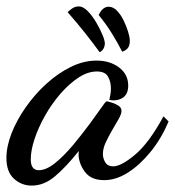

<svg xmlns="http://www.w3.org/2000/svg" viewBox="-46 -532 546 599"><path d="M53 47Q21 47 -2.5 25.5Q-26 4 -26 -39Q-26 -75 -10 -116Q6 -157 34 -197Q62 -237 98 -270Q134 -303 174.5 -323Q215 -343 255 -343Q297 -343 325.5 -321.5Q354 -300 354 -265Q354 -238 337 -227Q320 -216 295 -220Q297 -228 298.5 -237.5Q300 -247 300 -256Q300 -277 291 -293Q282 -309 256 -309Q228 -309 199 -290Q170 -271 143 -240Q116 -209 95 -172Q74 -135 62 -99Q50 -63 50 -35Q50 -1 75 -1Q98 -1 125.5 -23Q153 -45 181.5 -79Q210 -113 236 -148.5Q262 -184 281 -211Q285 -216 288 -216Q293 -215 304 -211.5Q315 -208 324 -202Q333 -196 333 -186Q333 -176 324 -160.5Q315 -145 304 -126Q293 -107 284 -88Q275 -69 275 -51Q275 -38 282.5 -25.5Q290 -13 307 -13Q332 -13 375.5 -49.5Q419 -86 464 -169L480 -153Q457 -99 423.5 -58Q390 -17 353 6.5Q316 30 279 30Q239 30 220 5.5Q201 -19 199 -48Q199 -51 199.5 -54.5Q200 -58 200 -61Q159 -10 125 18.5Q91 47 53 47ZM265 -369Q244 -398 219 -429.5Q194 -461 165 -494Q172 -501 180.5 -506.5Q189 -512 200 -512Q213 -512 227 -498Q241 -484 253 -464Q265 -444 273 -425Q281 -406 281 -397Q281 -378 265 -369ZM335 -371Q322 -397 303.5 -427Q285 -457 262 -485Q267 -497 275 -504Q283 -511 293 -511Q307 -511 319 -498.5Q331 -486 339.5 -468.5Q348 -451 353.5 -433.5Q359 -416 359 -405Q359 -388 351.5 -380.5Q344 -373 335 -371Z"/></svg>

Font: Dancing Script SemiBold
Style: Regular
Weight: 600
Designer: Pablo Impallari
Foundry: Pablo Impallari
Version: Version 2.001